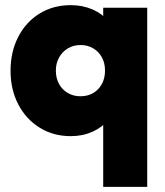

<svg xmlns="http://www.w3.org/2000/svg" viewBox="-20 -519 643 746"><path d="M255 10Q187 10 134 -23Q81 -56 51 -113.5Q21 -171 21 -244Q21 -318 51 -376Q81 -434 134 -466.5Q187 -499 255 -499Q301 -499 339 -482.5Q377 -466 401.5 -436Q426 -406 431 -368V-122Q426 -83 401.5 -53.5Q377 -24 339 -7Q301 10 255 10ZM292 -145Q335 -145 361.5 -173Q388 -201 388 -245Q388 -274 376 -296Q364 -318 342.5 -331Q321 -344 293 -344Q265 -344 243.5 -331Q222 -318 209.5 -295.5Q197 -273 197 -245Q197 -216 209 -193.5Q221 -171 243 -158Q265 -145 292 -145ZM381 207V-129L406 -248L381 -366V-489H552V207Z"/></svg>

Font: Outfit ExtraBold
Style: Regular
Weight: 800
Designer: Rodrigo Fuenzalida
Foundry: fragTYPE
Version: Version 1.100;gftools[0.9.27]